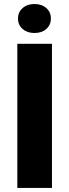

<svg xmlns="http://www.w3.org/2000/svg" viewBox="-20 -927 342 947"><path d="M236.3 -710.9V0H65.4V-710.9ZM68.8 -835.4Q68.8 -867.2 91.6 -887.2Q114.3 -907.2 149.9 -907.2Q186 -907.2 208.5 -887.2Q231 -867.2 231 -835.4Q231 -804.2 208.5 -784.2Q186 -764.2 149.9 -764.2Q114.3 -764.2 91.6 -784.2Q68.8 -804.2 68.8 -835.4Z"/></svg>

Font: Vazirmatn RD Black
Style: Regular
Weight: 900
Designer: Saber Rastikerdar
Foundry: Saber Rastikerdar
Version: Version 32.102